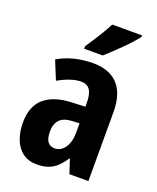

<svg xmlns="http://www.w3.org/2000/svg" viewBox="-144 -855 779 951"><g transform="rotate(20 245.5 -379.5)"><path d="M259 -557Q344 -557 389.5 -508.5Q435 -460 435 -363V0H335L311 -73H308Q290 -45 270 -26.5Q250 -8 225 1Q200 10 165 10Q121 10 91 -12.5Q61 -35 46 -74Q31 -113 31 -162Q31 -248 80.5 -291Q130 -334 223 -338L295 -341V-363Q295 -408 280 -429.5Q265 -451 234 -451Q208 -451 178 -441Q148 -431 114 -412L74 -510Q113 -533 159.5 -545Q206 -557 259 -557ZM257 -252Q213 -250 192.5 -228Q172 -206 172 -166Q172 -129 185 -112Q198 -95 222 -95Q254 -95 275 -125Q296 -155 296 -205V-254ZM438 -760Q426 -746 408.5 -726Q391 -706 369.5 -685Q348 -664 327 -644Q306 -624 289 -609H191V-622Q208 -647 224 -672Q240 -697 255 -722Q270 -747 281 -769H438Z"/></g></svg>

Font: Noto Sans Display Condensed
Style: Bold
Weight: 700
Width: 3
Designer: Monotype Design Team
Foundry: Monotype Imaging Inc.
Version: Version 2.003